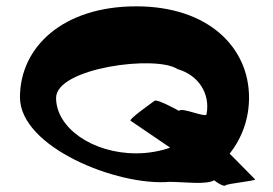

<svg xmlns="http://www.w3.org/2000/svg" viewBox="-20 -590 863 606"><path d="M43 -283C43 -125 351 -2 515 -16C561 -16 630 -6 656 -21C660 -17 686 1 692 -5C698 -11 789 -19 785 -24L705 -105C744 -155 766 -215 766 -282C766 -440 638 -570 410 -570C178 -570 43 -441 43 -283ZM157 -281C157 -376 473 -417 540 -372C607 -353 644 -294 632 -230C632 -216 553 -253 545 -240C538 -244 476 -278 468 -272C460 -266 386 -214 392 -209L517 -124C486 -113 448 -106 410 -106C271 -106 157 -187 157 -281Z"/></svg>

Font: Ampere
Style: SCSuExt
Weight: 400
Version: Version 1